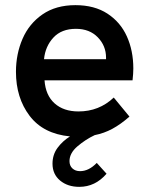

<svg xmlns="http://www.w3.org/2000/svg" viewBox="-20 -522 581 746"><path d="M184 114Q184 79 203.5 52.5Q223 26 252 8Q148 -2 95 -72Q42 -142 42 -243Q42 -312 67.5 -371Q93 -430 145 -466Q197 -502 273 -502Q347 -502 397.5 -469Q448 -436 473 -380.5Q498 -325 498 -256Q498 -236 495 -210H153Q157 -152 192 -120.5Q227 -89 285 -89Q365 -89 422 -143L483 -69Q449 -39 416.5 -21.5Q384 -4 348 3Q312 20 281 46.5Q250 73 250 104Q250 122 261.5 132.5Q273 143 291 143Q325 143 356 111L394 153Q350 204 288 204Q243 204 213.5 179.5Q184 155 184 114ZM392 -292V-298Q392 -344 360 -377Q328 -410 275 -410Q219 -410 187.5 -376Q156 -342 151 -292Z"/></svg>

Font: Hanken Grotesk SemiBold
Style: Regular
Weight: 600
Designer: Alfredo Marco Pradil
Foundry: Hanken Design Co.
Version: Version 3.014